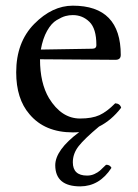

<svg xmlns="http://www.w3.org/2000/svg" viewBox="-20 -457 487 677"><path d="M373 134.8Q331.1 199.7 263.2 200.2Q175.3 200.2 174.8 126Q174.8 71.8 259.3 8.8Q249 9.8 236.8 9.8Q137.7 9.8 84 -54.2Q37.1 -108.4 37.1 -202.1Q37.1 -308.1 100.6 -372.6Q164.1 -437 236.8 -437Q405.8 -437 405.8 -263.2Q405.8 -246.1 387.2 -246.1L121.1 -248Q121.1 -164.1 152.8 -110.8Q196.8 -39.1 262.2 -39.1Q304.2 -39.1 330.6 -51Q356.9 -63 386.2 -92.8Q403.3 -91.8 407.2 -77.1Q373 -32.7 329.1 -10.7Q277.8 32.2 257.3 58.3Q236.8 84.5 236.8 115.2Q236.8 162.1 287.1 162.1Q301.3 162.1 313.2 156.5Q325.2 150.9 332.5 144.5Q339.8 138.2 354 124Q367.2 123.5 373 134.8ZM124 -282.2 305.2 -285.2Q320.3 -285.2 319.8 -298.8Q319.8 -356 295.4 -379.9Q271 -403.8 236.8 -403.8Q223.6 -403.8 210.9 -400.4Q198.2 -397 179.7 -386Q161.1 -375 146 -348.1Q130.9 -321.3 124 -282.2Z"/></svg>

Font: Linux Libertine O
Style: Regular
Weight: 400
Designer: Philipp H. Poll
Foundry: Philipp H. Poll
Version: Version 5.3.0